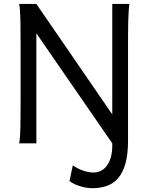

<svg xmlns="http://www.w3.org/2000/svg" viewBox="-20 -733 772 982"><path d="M642.1 -712.9Q639.6 -698.2 638.2 -676.8Q636.7 -655.3 636 -628.2Q635.3 -601.1 635 -568.8Q634.8 -536.6 634.8 -500.5V-12.2Q634.8 56.2 621.8 102.5Q608.9 148.9 585.2 177Q561.5 205.1 527.6 217.3Q493.7 229.5 452.1 229.5Q438 229.5 422.4 227.1Q406.7 224.6 391.1 220Q375.5 215.3 361.1 208.5Q346.7 201.7 335.4 192.9L352.5 112.3Q361.3 119.1 373.3 125.7Q385.3 132.3 398.9 137.5Q412.6 142.6 427.5 146Q442.4 149.4 457 149.4Q477.5 149.4 495.4 140.9Q513.2 132.3 526.1 115Q539.1 97.7 546.6 72Q554.2 46.4 554.2 12.2V0L166 -562.5V0H78.1Q83.5 -29.3 84.5 -84.7Q85.4 -140.1 85.4 -212.4V-500.5Q85.4 -572.8 84.5 -628.2Q83.5 -683.6 78.1 -712.9H166L554.2 -147.9V-712.9Z"/></svg>

Font: Andika Eur
Style: Regular
Weight: 400
Designer: Victor Gaultney, Annie Olsen, Julie Remington, Don Collingsworth, Eric Hays, Becca Hirsbrunner
Foundry: SIL International
Version: Version 5.000